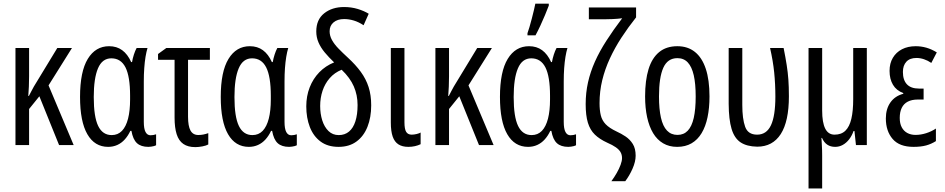

<svg xmlns="http://www.w3.org/2000/svg" viewBox="-20 -801 5217 1060"><path d="M377.4 -536.1 248 -329.6 386.7 0H306.2L197.3 -269.5L140.6 -199.2V0H65.4V-536.1H140.6V-379.9Q140.6 -350.1 139.4 -323.2Q138.2 -296.4 136.2 -271.5H139.6Q146.5 -285.2 153.6 -298.3Q160.6 -311.5 167 -323.2L296.4 -536.1Z M596.7 -55.2Q630.9 -55.2 653.3 -78.6Q675.8 -102.1 687 -146Q698.2 -189.9 698.2 -252V-272.9Q698.2 -378.4 672.9 -428.7Q647.5 -479 594.7 -479Q544.4 -479 521 -423.8Q497.6 -368.7 497.6 -265.1Q497.6 -156.2 522 -105.7Q546.4 -55.2 596.7 -55.2ZM577.1 9.8Q502.4 9.8 462.2 -60.1Q421.9 -129.9 421.9 -266.1Q421.9 -405.8 464.6 -475.8Q507.3 -545.9 582.5 -545.9Q624.5 -545.9 654.5 -523.9Q684.6 -502 704.1 -458.5H709Q712.4 -478.5 719.2 -499.8Q726.1 -521 734.4 -536.1H794.4Q788.1 -515.1 783.4 -487.1Q778.8 -459 776.4 -424.8Q773.9 -390.6 773.9 -351.1V-128.4Q773.9 -90.3 783.4 -72.3Q793 -54.2 811 -54.2Q819.3 -54.2 827.1 -55.7Q835 -57.1 841.8 -59.6V1Q837.9 3.4 830.6 5.4Q823.2 7.3 814.9 8.5Q806.6 9.8 799.3 9.8Q758.3 9.8 736.1 -10.7Q713.9 -31.2 705.6 -78.6H699.7Q687 -51.3 668.9 -31.2Q650.9 -11.2 627.7 -0.7Q604.5 9.8 577.1 9.8Z M1138.7 -536.1V-470.7H1018.1V-156.7Q1018.1 -105 1031.7 -80.3Q1045.4 -55.7 1074.7 -55.7Q1088.9 -55.7 1102.5 -58.3Q1116.2 -61 1129.9 -65.9V-3.4Q1119.1 2.9 1097.7 7.1Q1076.2 11.2 1058.1 11.2Q1017.6 11.2 992.2 -6.3Q966.8 -23.9 955.3 -60.1Q943.8 -96.2 943.8 -151.4V-470.7H852.5V-502.9L898.4 -536.1Z M1373.5 -55.2Q1407.7 -55.2 1430.2 -78.6Q1452.6 -102.1 1463.9 -146Q1475.1 -189.9 1475.1 -252V-272.9Q1475.1 -378.4 1449.7 -428.7Q1424.3 -479 1371.6 -479Q1321.3 -479 1297.9 -423.8Q1274.4 -368.7 1274.4 -265.1Q1274.4 -156.2 1298.8 -105.7Q1323.2 -55.2 1373.5 -55.2ZM1354 9.8Q1279.3 9.8 1239 -60.1Q1198.7 -129.9 1198.7 -266.1Q1198.7 -405.8 1241.5 -475.8Q1284.2 -545.9 1359.4 -545.9Q1401.4 -545.9 1431.4 -523.9Q1461.4 -502 1481 -458.5H1485.8Q1489.3 -478.5 1496.1 -499.8Q1502.9 -521 1511.2 -536.1H1571.3Q1564.9 -515.1 1560.3 -487.1Q1555.7 -459 1553.2 -424.8Q1550.8 -390.6 1550.8 -351.1V-128.4Q1550.8 -90.3 1560.3 -72.3Q1569.8 -54.2 1587.9 -54.2Q1596.2 -54.2 1604 -55.7Q1611.8 -57.1 1618.7 -59.6V1Q1614.7 3.4 1607.4 5.4Q1600.1 7.3 1591.8 8.5Q1583.5 9.8 1576.2 9.8Q1535.2 9.8 1512.9 -10.7Q1490.7 -31.2 1482.4 -78.6H1476.6Q1463.9 -51.3 1445.8 -31.2Q1427.7 -11.2 1404.5 -0.7Q1381.3 9.8 1354 9.8Z M1879.4 -762.2Q1919.9 -762.2 1955.1 -751.5Q1990.2 -740.7 2015.6 -725.1L1987.3 -661.6Q1960 -679.7 1933.1 -687.7Q1906.2 -695.8 1879.9 -695.8Q1843.3 -695.8 1821.5 -677.5Q1799.8 -659.2 1799.8 -628.4Q1799.8 -603.5 1812.7 -580.1Q1825.7 -556.6 1848.6 -533Q1871.6 -509.3 1901.4 -481.9Q1943.4 -443.4 1971.9 -404.3Q2000.5 -365.2 2014.9 -320.6Q2029.3 -275.9 2029.3 -219.2Q2029.3 -152.8 2008.8 -101.1Q1988.3 -49.3 1948.2 -19.8Q1908.2 9.8 1849.1 9.8Q1789.1 9.8 1749.5 -19.8Q1710 -49.3 1690.4 -100.1Q1670.9 -150.9 1670.9 -213.9Q1670.9 -270.5 1689.7 -318.6Q1708.5 -366.7 1742.9 -402.1Q1777.3 -437.5 1824.7 -456.5Q1794.9 -484.9 1772.7 -511.7Q1750.5 -538.6 1738.3 -566.9Q1726.1 -595.2 1726.1 -627.4Q1726.1 -692.9 1769.8 -727.5Q1813.5 -762.2 1879.4 -762.2ZM1866.2 -416Q1826.7 -399.9 1800.3 -369.6Q1773.9 -339.4 1760.7 -299.8Q1747.6 -260.3 1747.6 -215.8Q1747.6 -173.3 1759 -136.7Q1770.5 -100.1 1793.5 -77.6Q1816.4 -55.2 1850.1 -55.2Q1883.8 -55.2 1907 -74.7Q1930.2 -94.2 1942.1 -131.3Q1954.1 -168.5 1954.1 -221.2Q1954.1 -276.4 1933.3 -324Q1912.6 -371.6 1866.2 -416Z M2212.9 -536.1V-126Q2212.9 -88.4 2222.4 -73Q2231.9 -57.6 2252.9 -57.6Q2266.1 -57.6 2280.8 -61.3Q2295.4 -64.9 2302.2 -69.3V-4.9Q2288.1 2 2270.8 5.9Q2253.4 9.8 2234.4 9.8Q2201.2 9.8 2179.7 -3.9Q2158.2 -17.6 2147.9 -47.1Q2137.7 -76.7 2137.7 -124.5V-536.1Z M2695.8 -536.1 2566.4 -329.6 2705.1 0H2624.5L2515.6 -269.5L2459 -199.2V0H2383.8V-536.1H2459V-379.9Q2459 -350.1 2457.8 -323.2Q2456.5 -296.4 2454.6 -271.5H2458Q2464.8 -285.2 2471.9 -298.3Q2479 -311.5 2485.4 -323.2L2614.7 -536.1Z M2915 -55.2Q2949.2 -55.2 2971.7 -78.6Q2994.1 -102.1 3005.4 -146Q3016.6 -189.9 3016.6 -252V-272.9Q3016.6 -378.4 2991.2 -428.7Q2965.8 -479 2913.1 -479Q2862.8 -479 2839.4 -423.8Q2815.9 -368.7 2815.9 -265.1Q2815.9 -156.2 2840.3 -105.7Q2864.7 -55.2 2915 -55.2ZM2895.5 9.8Q2820.8 9.8 2780.5 -60.1Q2740.2 -129.9 2740.2 -266.1Q2740.2 -405.8 2783 -475.8Q2825.7 -545.9 2900.9 -545.9Q2942.9 -545.9 2972.9 -523.9Q3002.9 -502 3022.5 -458.5H3027.3Q3030.8 -478.5 3037.6 -499.8Q3044.4 -521 3052.7 -536.1H3112.8Q3106.4 -515.1 3101.8 -487.1Q3097.2 -459 3094.7 -424.8Q3092.3 -390.6 3092.3 -351.1V-128.4Q3092.3 -90.3 3101.8 -72.3Q3111.3 -54.2 3129.4 -54.2Q3137.7 -54.2 3145.5 -55.7Q3153.3 -57.1 3160.2 -59.6V1Q3156.2 3.4 3148.9 5.4Q3141.6 7.3 3133.3 8.5Q3125 9.8 3117.7 9.8Q3076.7 9.8 3054.4 -10.7Q3032.2 -31.2 3023.9 -78.6H3018.1Q3005.4 -51.3 2987.3 -31.2Q2969.2 -11.2 2946 -0.7Q2922.9 9.8 2895.5 9.8ZM2892.1 -606V-617.7Q2896.5 -629.4 2903.1 -651.6Q2909.7 -673.8 2916.3 -699.5Q2922.9 -725.1 2928.2 -747.3Q2933.6 -769.5 2935.5 -780.8H3009.8V-770Q3000.5 -745.6 2988.5 -716.8Q2976.6 -688 2963.1 -659.2Q2949.7 -630.4 2936.5 -606Z M3489.3 58.6Q3489.3 91.3 3472.2 130.1Q3455.1 168.9 3432.1 199.2H3355.5Q3371.6 177.2 3385 153.8Q3398.4 130.4 3406.2 108.9Q3414.1 87.4 3414.1 71.8Q3414.1 53.2 3405.8 38.8Q3397.5 24.4 3379.6 12Q3361.8 -0.5 3332.5 -13.2Q3290 -32.7 3263.9 -58.1Q3237.8 -83.5 3225.6 -123.5Q3213.4 -163.6 3213.4 -226.1Q3213.4 -288.6 3226.3 -346.4Q3239.3 -404.3 3264.6 -460.9Q3290 -517.6 3327.9 -576.4Q3365.7 -635.3 3415 -700.2Q3403.8 -698.7 3390.1 -697.5Q3376.5 -696.3 3361.1 -695.6Q3345.7 -694.8 3328.1 -694.8H3231V-759.8H3491.7V-705.1Q3447.8 -649.9 3410.9 -593.3Q3374 -536.6 3346.9 -478Q3319.8 -419.4 3304.9 -358.2Q3290 -296.9 3290 -231.9Q3290 -192.4 3296.9 -164.3Q3303.7 -136.2 3323.7 -115.2Q3343.8 -94.2 3383.8 -75.2Q3409.7 -63.5 3433.8 -47.4Q3458 -31.2 3473.6 -6.1Q3489.3 19 3489.3 58.6Z M3897 -268.6Q3897 -205.1 3886.2 -153.8Q3875.5 -102.5 3853.5 -65.9Q3831.5 -29.3 3797.9 -9.8Q3764.2 9.8 3718.3 9.8Q3674.3 9.8 3641.1 -9.8Q3607.9 -29.3 3585.9 -65.7Q3564 -102.1 3552.7 -153.6Q3541.5 -205.1 3541.5 -268.6Q3541.5 -357.4 3560.5 -419.2Q3579.6 -481 3619.1 -513.4Q3658.7 -545.9 3719.7 -545.9Q3776.9 -545.9 3816.4 -514.4Q3856 -482.9 3876.5 -421.1Q3897 -359.4 3897 -268.6ZM3618.2 -268.6Q3618.2 -198.7 3628.9 -151.4Q3639.6 -104 3662.4 -80.1Q3685.1 -56.2 3720.2 -56.2Q3754.9 -56.2 3777.1 -79.6Q3799.3 -103 3810.1 -150.1Q3820.8 -197.3 3820.8 -268.6Q3820.8 -338.4 3810.1 -385.5Q3799.3 -432.6 3777.1 -456.3Q3754.9 -480 3719.7 -480Q3666 -480 3642.1 -427Q3618.2 -374 3618.2 -268.6Z M4160.6 8.8Q4103 7.8 4068.6 -15.1Q4034.2 -38.1 4018.8 -89.8Q4003.4 -141.6 4002.9 -227.5V-536.1H4078.1V-221.7Q4078.1 -145 4093.8 -101.3Q4109.4 -57.6 4159.7 -57.6Q4211.9 -57.6 4236.3 -109.4Q4260.7 -161.1 4260.7 -267.6Q4260.7 -336.4 4254.2 -400.9Q4247.6 -465.3 4231.4 -536.1H4306.2Q4316.9 -482.9 4323.2 -442.1Q4329.6 -401.4 4332.5 -361.3Q4335.4 -321.3 4335.4 -269.5Q4335.4 -130.9 4290.5 -61Q4245.6 8.8 4160.6 8.8Z M4765.6 -536.1V0H4705.6L4697.3 -77.6H4692.4Q4683.1 -51.3 4667.7 -31.5Q4652.3 -11.7 4632.8 -1Q4613.3 9.8 4590.8 9.8Q4565.4 9.8 4547.4 -2.2Q4529.3 -14.2 4518.1 -39.6H4515.1Q4516.1 -21.5 4517.1 -4.4Q4518.1 12.7 4518.6 28.3Q4519 43.9 4519 57.6V239.3H4443.8V-536.1H4519V-190.9Q4519 -124.5 4535.9 -91.1Q4552.7 -57.6 4587.4 -57.6Q4625 -57.6 4647.5 -79.6Q4669.9 -101.6 4680.2 -145.3Q4690.4 -189 4690.4 -253.9V-536.1Z M5079.1 -312V-251.5H5047.9Q5013.7 -251.5 4991.5 -239.7Q4969.2 -228 4958.3 -205.3Q4947.3 -182.6 4947.3 -149.9Q4947.3 -119.1 4958.3 -98.4Q4969.2 -77.6 4989 -66.9Q5008.8 -56.2 5034.7 -56.2Q5063.5 -56.2 5093.3 -65.7Q5123 -75.2 5147 -91.3V-22Q5121.6 -5.9 5092.8 2Q5064 9.8 5023.4 9.8Q4945.3 9.8 4908 -33.9Q4870.6 -77.6 4870.6 -147Q4870.6 -199.7 4895.8 -235.4Q4920.9 -271 4966.8 -283.2V-287.1Q4928.7 -301.3 4909.9 -333Q4891.1 -364.7 4891.1 -409.7Q4891.1 -451.2 4909.2 -481.7Q4927.2 -512.2 4959.7 -529.1Q4992.2 -545.9 5035.6 -545.9Q5065.9 -545.9 5094.7 -537.6Q5123.5 -529.3 5151.9 -511.7L5121.6 -453.6Q5102.5 -466.8 5081.3 -473.9Q5060.1 -481 5039.6 -481Q5002.9 -481 4983.9 -460.2Q4964.8 -439.5 4964.8 -403.8Q4964.8 -358.9 4987.1 -335.4Q5009.3 -312 5053.7 -312Z"/></svg>

Font: Open Sans Condensed
Style: Regular
Weight: 400
Width: 3
Designer: Monotype Design Team
Foundry: Monotype Imaging Inc.
Version: Version 3.000